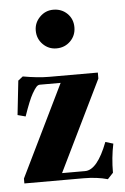

<svg xmlns="http://www.w3.org/2000/svg" viewBox="-52 -751 523 802"><g transform="rotate(-5 209.0 -349.5)"><path d="M201.7 -550.3Q168.5 -550.3 145 -574Q121.6 -597.7 121.6 -631.8Q121.6 -664.6 145.3 -688.5Q168.9 -712.4 201.7 -712.4Q236.8 -712.4 260.3 -689.5Q283.7 -666.5 283.7 -631.8Q283.7 -597.2 260 -573.7Q236.3 -550.3 201.7 -550.3ZM367.7 12.7Q323.2 0 266.1 0H18.6V-20.5L206.1 -405.3H119.1Q111.3 -405.3 104.5 -398.2Q97.7 -391.1 86.4 -371.6Q71.3 -345.2 48.3 -278.3L15.1 -287.1L30.8 -430.2L50.8 -445.8Q113.8 -434.6 161.1 -434.6H364.7V-409.7L179.2 -29.3H275.9Q327.1 -29.3 370.6 -143.1L403.3 -133.3Q391.1 -75.7 391.1 -12.2Z"/></g></svg>

Font: Elstob Grade
Style: Regular
Weight: 400
Designer: Peter S. Baker
Version: Version 1.015